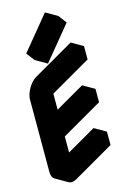

<svg xmlns="http://www.w3.org/2000/svg" viewBox="-175 -1259 912 1387"><g transform="rotate(-15 281.5 -566.0)"><path d="M130 -550Q130 -577 142 -606.5Q154 -636 174 -661.5Q194 -687 217 -700L520 -875V-775L217 -600V-380L520 -555V-455L217 -280V-60L520 -235V-135L217 40Q182 60 156 45Q130 30 130 -10ZM190 -881 397 -1133 443 -1072 236 -820ZM520 -235 217 -60 130 -110 433 -285ZM520 -555 217 -380 130 -430 433 -605ZM520 -875 217 -700Q194 -687 174 -661.5Q154 -636 142 -606.5Q130 -577 130 -550V-10Q130 30 156 45L69 -5Q43 -20 43 -60V-600Q43 -627 55 -656.5Q67 -686 87 -711.5Q107 -737 130 -750L433 -925ZM397 -1133 190 -881 103 -931 310 -1183ZM190 -881 236 -820 149 -870 103 -931Z"/></g></svg>

Font: Nabla Normal
Style: Regular
Weight: 400
Designer: Arthur Reinders Folmer
Version: Version 1.000